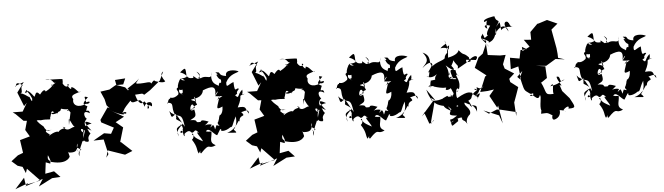

<svg xmlns="http://www.w3.org/2000/svg" viewBox="-101 -1070 5579 1614"><g transform="rotate(-5 2688.5 -262.5)"><path d="M468 -257C474 -278 495 -193 519 -190C488 -207 458 -141 412 -203C479 -173 371 -214 363 -131C405 -191 320 -160 294 -137C299 -180 322 -118 267 -173C273 -197 287 -176 323 -188C288 -179 282 -170 256 -209C266 -222 173 -254 181 -348L112 -289C224 -249 170 -285 234 -273C294 -282 325 -263 312 -284C326 -311 323 -361 352 -329C282 -315 327 -315 246 -381C273 -312 252 -373 256 -345C252 -264 336 -288 323 -336C324 -286 400 -345 374 -308C387 -350 402 -318 411 -355C476 -335 511 -356 459 -337C476 -318 532 -387 467 -353C474 -333 474 -339 488 -317L466 -212ZM56 270 71 264 207 219 169 280 286 220 357 216 307 164 232 178 244 83 281 97C294 56 253 86 267 25C270 27 302 106 276 79C408 120 443 66 449 52C441 12 431 1 444 18C546 30 494 -44 526 17C517 14 511 -17 521 -51C533 -17 480 14 514 -6C507 -37 562 19 552 1C576 -2 512 0 530 57C537 -15 558 -39 567 -67C600 -60 554 -115 600 -166C579 -101 559 -60 614 -58C635 -72 598 -83 640 -126C599 -178 608 -176 651 -149C581 -234 597 -243 657 -208C590 -201 571 -161 582 -139C553 -151 557 -193 591 -155C584 -138 568 -181 630 -137C619 -179 572 -208 620 -252C600 -261 581 -339 650 -296C642 -351 601 -280 634 -356C593 -377 593 -382 645 -432C608 -442 615 -445 627 -390C676 -406 654 -369 624 -378C554 -345 506 -379 521 -426C496 -462 533 -466 587 -485C572 -460 543 -531 512 -527C517 -479 457 -575 495 -551C504 -571 480 -495 440 -570C402 -514 453 -532 445 -602C429 -606 348 -605 299 -609C372 -621 359 -562 388 -579C318 -526 353 -593 364 -544C346 -574 386 -559 296 -510C292 -517 287 -542 246 -489C206 -541 206 -469 196 -476C143 -548 136 -529 136 -508C119 -559 167 -530 120 -512C131 -556 164 -492 177 -462C177 -405 161 -475 140 -509C181 -437 133 -504 82 -514C112 -514 79 -568 108 -578C34 -637 59 -556 42 -577L119 -606L57 -522L104 -404L129 -430L88 -359L4 -360L27 -343L89 -281L117 -279L96 -203L130 -146L45 -122L61 -13L16 4L-42 49L6 91L47 104L70 158L82 123L186 231L60 257L51 196L-28 284L-34 287L83 243Z M950 -513 885 -512 831 -480 754 -469 783 -403 795 -350 819 -323 802 -332 733 -232 738 -211 840 -158 812 -108 754 -118 660 -64 746 -66 775 60 755 88 772 28 914 77 978 51 886 -34 881 -28 918 -153 859 -202 933 -242 814 -310C898 -260 953 -252 930 -271C969 -251 962 -298 921 -273C955 -320 922 -291 999 -372C1009 -341 1039 -363 1077 -369C1105 -359 1112 -301 1114 -312C1121 -352 1191 -363 1174 -308C1172 -308 1133 -344 1137 -291C1154 -295 1159 -304 1114 -356C1080 -318 1055 -365 1042 -418L1102 -422L1119 -411L1171 -445L1259 -518L1294 -592C1289 -588 1254 -574 1304 -508C1286 -492 1235 -512 1215 -519C1222 -541 1166 -490 1188 -482C1189 -534 1149 -502 1064 -509C1052 -532 1035 -477 1086 -551C1053 -509 944 -464 996 -468C969 -447 923 -412 1033 -398L964 -487L892 -513L884 -556L971 -562Z M1498 -256C1520 -239 1510 -278 1554 -289C1520 -365 1538 -383 1548 -316C1482 -339 1510 -334 1538 -342C1619 -353 1614 -421 1611 -404C1691 -437 1731 -436 1712 -351C1725 -383 1761 -408 1712 -347C1784 -335 1799 -363 1711 -307C1719 -315 1722 -303 1747 -345C1728 -262 1692 -221 1765 -255C1765 -175 1717 -179 1738 -187C1721 -157 1737 -176 1718 -130C1695 -110 1758 -83 1701 -103C1676 -44 1695 -76 1673 -108C1637 -77 1647 -88 1662 -111C1603 -131 1572 -76 1638 -139C1556 -172 1583 -138 1564 -142C1510 -138 1569 -164 1485 -164C1529 -190 1543 -184 1526 -252C1465 -215 1507 -332 1525 -281L1533 -264ZM1316 -256C1333 -196 1325 -214 1338 -206C1390 -241 1364 -229 1370 -195C1358 -174 1389 -180 1423 -139C1339 -102 1371 -100 1377 -37C1345 -111 1437 -120 1394 -139C1445 -101 1392 -67 1419 -101C1403 -56 1438 9 1424 -76C1368 -34 1405 -127 1421 -49C1475 -99 1480 -58 1492 -58C1516 -60 1513 -99 1549 -51C1505 -78 1570 -4 1576 22C1491 -22 1518 -23 1489 -43C1494 -68 1516 -22 1485 1C1530 68 1515 92 1532 121C1581 55 1527 110 1552 122C1642 27 1607 100 1680 64C1622 35 1654 2 1654 -50C1650 -59 1637 -49 1608 -59C1634 -99 1677 -21 1700 -19C1744 -87 1720 -64 1739 -65C1722 -47 1769 -41 1816 -76C1839 -74 1833 -101 1870 -163C1873 -113 1867 -81 1842 -53C1882 -14 1860 -28 1785 -32C1876 -55 1888 -152 1897 -115C1898 -187 1967 -141 1914 -199C1914 -180 1985 -235 1982 -176C1946 -221 1978 -244 1892 -236C1953 -350 1888 -324 1961 -345C1905 -343 1951 -321 1943 -382C1895 -342 1914 -301 1879 -340C1921 -363 1872 -346 1915 -390C1898 -415 1877 -340 1875 -452C1830 -437 1810 -399 1814 -454C1848 -523 1909 -524 1926 -537C1902 -553 1807 -567 1818 -508C1746 -517 1778 -548 1744 -545C1707 -554 1769 -523 1751 -517C1780 -572 1738 -507 1733 -526C1738 -537 1740 -494 1772 -481C1774 -420 1760 -491 1748 -429C1746 -443 1673 -443 1697 -552C1694 -473 1660 -539 1600 -506C1575 -506 1622 -512 1572 -566C1604 -548 1604 -525 1583 -513C1622 -504 1615 -509 1574 -506C1547 -526 1538 -543 1542 -516C1473 -511 1511 -546 1435 -572C1489 -616 1482 -608 1487 -529C1429 -504 1409 -548 1470 -502C1413 -502 1460 -538 1426 -510C1383 -433 1418 -418 1443 -426C1450 -357 1398 -434 1449 -372C1424 -405 1392 -392 1430 -459C1358 -431 1420 -428 1403 -387C1349 -342 1329 -383 1333 -359C1307 -361 1314 -297 1303 -328C1373 -321 1327 -293 1363 -217C1413 -206 1421 -211 1435 -113L1382 -206L1331 -239Z M2446 -257C2452 -278 2473 -193 2497 -190C2466 -207 2436 -141 2390 -203C2457 -173 2349 -214 2341 -131C2383 -191 2298 -160 2272 -137C2277 -180 2300 -118 2245 -173C2251 -197 2265 -176 2301 -188C2266 -179 2260 -170 2234 -209C2244 -222 2151 -254 2159 -348L2090 -289C2202 -249 2148 -285 2212 -273C2272 -282 2303 -263 2290 -284C2304 -311 2301 -361 2330 -329C2260 -315 2305 -315 2224 -381C2251 -312 2230 -373 2234 -345C2230 -264 2314 -288 2301 -336C2302 -286 2378 -345 2352 -308C2365 -350 2380 -318 2389 -355C2454 -335 2489 -356 2437 -337C2454 -318 2510 -387 2445 -353C2452 -333 2452 -339 2466 -317L2444 -212ZM2034 270 2049 264 2185 219 2147 280 2264 220 2335 216 2285 164 2210 178 2222 83 2259 97C2272 56 2231 86 2245 25C2248 27 2280 106 2254 79C2386 120 2421 66 2427 52C2419 12 2409 1 2422 18C2524 30 2472 -44 2504 17C2495 14 2489 -17 2499 -51C2511 -17 2458 14 2492 -6C2485 -37 2540 19 2530 1C2554 -2 2490 0 2508 57C2515 -15 2536 -39 2545 -67C2578 -60 2532 -115 2578 -166C2557 -101 2537 -60 2592 -58C2613 -72 2576 -83 2618 -126C2577 -178 2586 -176 2629 -149C2559 -234 2575 -243 2635 -208C2568 -201 2549 -161 2560 -139C2531 -151 2535 -193 2569 -155C2562 -138 2546 -181 2608 -137C2597 -179 2550 -208 2598 -252C2578 -261 2559 -339 2628 -296C2620 -351 2579 -280 2612 -356C2571 -377 2571 -382 2623 -432C2586 -442 2593 -445 2605 -390C2654 -406 2632 -369 2602 -378C2532 -345 2484 -379 2499 -426C2474 -462 2511 -466 2565 -485C2550 -460 2521 -531 2490 -527C2495 -479 2435 -575 2473 -551C2482 -571 2458 -495 2418 -570C2380 -514 2431 -532 2423 -602C2407 -606 2326 -605 2277 -609C2350 -621 2337 -562 2366 -579C2296 -526 2331 -593 2342 -544C2324 -574 2364 -559 2274 -510C2270 -517 2265 -542 2224 -489C2184 -541 2184 -469 2174 -476C2121 -548 2114 -529 2114 -508C2097 -559 2145 -530 2098 -512C2109 -556 2142 -492 2155 -462C2155 -405 2139 -475 2118 -509C2159 -437 2111 -504 2060 -514C2090 -514 2057 -568 2086 -578C2012 -637 2037 -556 2020 -577L2097 -606L2035 -522L2082 -404L2107 -430L2066 -359L1982 -360L2005 -343L2067 -281L2095 -279L2074 -203L2108 -146L2023 -122L2039 -13L1994 4L1936 49L1984 91L2025 104L2048 158L2060 123L2164 231L2038 257L2029 196L1950 284L1944 287L2061 243Z M2923 -256C2945 -239 2935 -278 2979 -289C2945 -365 2963 -383 2973 -316C2907 -339 2935 -334 2963 -342C3044 -353 3039 -421 3036 -404C3116 -437 3156 -436 3137 -351C3150 -383 3186 -408 3137 -347C3209 -335 3224 -363 3136 -307C3144 -315 3147 -303 3172 -345C3153 -262 3117 -221 3190 -255C3190 -175 3142 -179 3163 -187C3146 -157 3162 -176 3143 -130C3120 -110 3183 -83 3126 -103C3101 -44 3120 -76 3098 -108C3062 -77 3072 -88 3087 -111C3028 -131 2997 -76 3063 -139C2981 -172 3008 -138 2989 -142C2935 -138 2994 -164 2910 -164C2954 -190 2968 -184 2951 -252C2890 -215 2932 -332 2950 -281L2958 -264ZM2741 -256C2758 -196 2750 -214 2763 -206C2815 -241 2789 -229 2795 -195C2783 -174 2814 -180 2848 -139C2764 -102 2796 -100 2802 -37C2770 -111 2862 -120 2819 -139C2870 -101 2817 -67 2844 -101C2828 -56 2863 9 2849 -76C2793 -34 2830 -127 2846 -49C2900 -99 2905 -58 2917 -58C2941 -60 2938 -99 2974 -51C2930 -78 2995 -4 3001 22C2916 -22 2943 -23 2914 -43C2919 -68 2941 -22 2910 1C2955 68 2940 92 2957 121C3006 55 2952 110 2977 122C3067 27 3032 100 3105 64C3047 35 3079 2 3079 -50C3075 -59 3062 -49 3033 -59C3059 -99 3102 -21 3125 -19C3169 -87 3145 -64 3164 -65C3147 -47 3194 -41 3241 -76C3264 -74 3258 -101 3295 -163C3298 -113 3292 -81 3267 -53C3307 -14 3285 -28 3210 -32C3301 -55 3313 -152 3322 -115C3323 -187 3392 -141 3339 -199C3339 -180 3410 -235 3407 -176C3371 -221 3403 -244 3317 -236C3378 -350 3313 -324 3386 -345C3330 -343 3376 -321 3368 -382C3320 -342 3339 -301 3304 -340C3346 -363 3297 -346 3340 -390C3323 -415 3302 -340 3300 -452C3255 -437 3235 -399 3239 -454C3273 -523 3334 -524 3351 -537C3327 -553 3232 -567 3243 -508C3171 -517 3203 -548 3169 -545C3132 -554 3194 -523 3176 -517C3205 -572 3163 -507 3158 -526C3163 -537 3165 -494 3197 -481C3199 -420 3185 -491 3173 -429C3171 -443 3098 -443 3122 -552C3119 -473 3085 -539 3025 -506C3000 -506 3047 -512 2997 -566C3029 -548 3029 -525 3008 -513C3047 -504 3040 -509 2999 -506C2972 -526 2963 -543 2967 -516C2898 -511 2936 -546 2860 -572C2914 -616 2907 -608 2912 -529C2854 -504 2834 -548 2895 -502C2838 -502 2885 -538 2851 -510C2808 -433 2843 -418 2868 -426C2875 -357 2823 -434 2874 -372C2849 -405 2817 -392 2855 -459C2783 -431 2845 -428 2828 -387C2774 -342 2754 -383 2758 -359C2732 -361 2739 -297 2728 -328C2798 -321 2752 -293 2788 -217C2838 -206 2846 -211 2860 -113L2807 -206L2756 -239Z M3514 -175 3531 -145 3427 -26 3463 -57C3438 -68 3455 -49 3485 40C3522 36 3551 -23 3499 42C3498 21 3519 -35 3543 -135C3564 -105 3633 -90 3697 -92C3648 -15 3651 -15 3723 -7C3691 11 3692 18 3661 22C3680 91 3659 85 3728 40C3735 -18 3664 65 3671 43C3763 -5 3772 15 3760 24C3784 56 3774 23 3808 76C3793 59 3797 19 3832 -9C3852 -58 3779 -86 3796 -111C3884 -57 3901 -105 3893 -24C3879 -91 3805 -109 3855 -66C3829 -139 3813 -139 3804 -113C3900 -150 3817 -148 3912 -209C3853 -242 3917 -175 3907 -231C3954 -203 3932 -229 3965 -231C3892 -188 3959 -212 3878 -147C3943 -196 3941 -181 3901 -127C3931 -151 3875 -159 3862 -190C3851 -183 3843 -216 3737 -153C3724 -178 3733 -262 3758 -225C3782 -291 3743 -332 3744 -351C3792 -335 3748 -324 3743 -389C3704 -394 3683 -413 3719 -316C3723 -325 3646 -336 3714 -336C3667 -318 3753 -331 3741 -313C3724 -314 3649 -316 3696 -375C3675 -316 3696 -384 3664 -436C3726 -377 3752 -382 3710 -430C3681 -383 3737 -459 3730 -475C3768 -409 3770 -437 3763 -399C3874 -466 3834 -427 3839 -468L3921 -459C3953 -491 3915 -518 3848 -447C3907 -450 3859 -466 3865 -486C3817 -536 3828 -498 3783 -554C3777 -529 3745 -510 3690 -499C3691 -557 3712 -593 3633 -583C3673 -623 3694 -604 3672 -646C3703 -557 3696 -544 3708 -600C3681 -596 3686 -565 3686 -507C3704 -572 3658 -518 3662 -499C3656 -475 3550 -470 3527 -402C3577 -451 3553 -509 3468 -430C3492 -465 3543 -485 3480 -560C3557 -527 3523 -471 3545 -448C3551 -435 3504 -389 3515 -388C3528 -414 3522 -368 3512 -350C3476 -387 3512 -314 3584 -369C3539 -315 3602 -328 3527 -319C3529 -283 3530 -357 3517 -255C3512 -291 3525 -290 3504 -270C3582 -278 3533 -263 3544 -269C3640 -238 3649 -256 3653 -247C3624 -211 3715 -238 3685 -252C3723 -179 3687 -204 3753 -216C3730 -190 3741 -242 3707 -199C3714 -199 3710 -178 3683 -172C3683 -172 3600 -166 3621 -134C3596 -83 3660 -64 3681 -48C3632 -121 3652 -88 3714 -34C3711 -71 3689 -70 3699 -44C3735 -135 3757 -65 3722 -87C3745 -168 3701 -159 3678 -189C3736 -158 3732 -138 3727 -185C3716 -182 3673 -150 3656 -180C3616 -160 3589 -160 3619 -119C3622 -194 3621 -137 3523 -150C3502 -199 3501 -186 3484 -247L3553 -150Z M3996 -675C3992 -652 3957 -650 4009 -614C4003 -616 4031 -625 4017 -591C4047 -549 4061 -543 3979 -637C4074 -603 4043 -585 4040 -595C4104 -613 4105 -675 4111 -709C4119 -640 4092 -655 4099 -655C4130 -721 4199 -752 4216 -674C4151 -767 4219 -768 4220 -746C4228 -752 4225 -711 4259 -708C4259 -708 4183 -727 4155 -690C4146 -782 4154 -763 4114 -721C4168 -801 4122 -743 4108 -812C4108 -813 4001 -799 4019 -771C4081 -790 4020 -801 4040 -713C4009 -728 4012 -756 4066 -736C4012 -661 4034 -641 4062 -674L4011 -636ZM3991 0 4060 -29 4091 -25 4223 7 4218 40 4211 -75C4226 -117 4242 -158 4256 -201L4193 -249L4187 -277L4232 -318L4156 -366L4145 -403L4174 -480L4127 -479L4024 -492L4017 -587L3983 -507L3945 -478L3906 -394L3999 -322L3986 -313L3934 -188L3998 -191L4051 -199L4008 -148L4065 -44L4074 -61L4100 92L4075 22L3947 -31Z M4354 -513 4302 -509 4288 -439 4208 -453 4207 -356 4272 -374 4285 -257 4255 -287 4302 -333 4278 -280C4299 -192 4300 -174 4322 -158C4361 -133 4345 -124 4408 -154C4326 -193 4419 -109 4348 -118C4367 -158 4410 -50 4431 -118C4448 -108 4417 -27 4433 14C4461 -17 4436 -29 4428 39C4476 39 4472 27 4523 61C4517 69 4512 112 4549 93C4589 75 4589 37 4586 22C4629 26 4657 49 4619 29C4611 20 4678 -27 4661 16C4734 17 4716 1 4678 -71L4621 -136L4603 -190C4646 -159 4587 -223 4584 -259C4629 -270 4592 -186 4651 -233C4595 -211 4609 -199 4525 -184C4569 -232 4535 -157 4547 -118C4464 -114 4497 -132 4448 -227L4453 -222L4503 -256L4498 -355L4415 -367L4506 -359L4589 -409L4667 -399L4611 -417L4610 -450L4605 -499L4576 -658L4631 -704L4546 -742L4474 -719L4462 -717L4398 -653L4399 -588L4337 -593L4381 -531L4311 -496L4323 -404L4316 -535Z M4935 -256C4957 -239 4947 -278 4991 -289C4957 -365 4975 -383 4985 -316C4919 -339 4947 -334 4975 -342C5056 -353 5051 -421 5048 -404C5128 -437 5168 -436 5149 -351C5162 -383 5198 -408 5149 -347C5221 -335 5236 -363 5148 -307C5156 -315 5159 -303 5184 -345C5165 -262 5129 -221 5202 -255C5202 -175 5154 -179 5175 -187C5158 -157 5174 -176 5155 -130C5132 -110 5195 -83 5138 -103C5113 -44 5132 -76 5110 -108C5074 -77 5084 -88 5099 -111C5040 -131 5009 -76 5075 -139C4993 -172 5020 -138 5001 -142C4947 -138 5006 -164 4922 -164C4966 -190 4980 -184 4963 -252C4902 -215 4944 -332 4962 -281L4970 -264ZM4753 -256C4770 -196 4762 -214 4775 -206C4827 -241 4801 -229 4807 -195C4795 -174 4826 -180 4860 -139C4776 -102 4808 -100 4814 -37C4782 -111 4874 -120 4831 -139C4882 -101 4829 -67 4856 -101C4840 -56 4875 9 4861 -76C4805 -34 4842 -127 4858 -49C4912 -99 4917 -58 4929 -58C4953 -60 4950 -99 4986 -51C4942 -78 5007 -4 5013 22C4928 -22 4955 -23 4926 -43C4931 -68 4953 -22 4922 1C4967 68 4952 92 4969 121C5018 55 4964 110 4989 122C5079 27 5044 100 5117 64C5059 35 5091 2 5091 -50C5087 -59 5074 -49 5045 -59C5071 -99 5114 -21 5137 -19C5181 -87 5157 -64 5176 -65C5159 -47 5206 -41 5253 -76C5276 -74 5270 -101 5307 -163C5310 -113 5304 -81 5279 -53C5319 -14 5297 -28 5222 -32C5313 -55 5325 -152 5334 -115C5335 -187 5404 -141 5351 -199C5351 -180 5422 -235 5419 -176C5383 -221 5415 -244 5329 -236C5390 -350 5325 -324 5398 -345C5342 -343 5388 -321 5380 -382C5332 -342 5351 -301 5316 -340C5358 -363 5309 -346 5352 -390C5335 -415 5314 -340 5312 -452C5267 -437 5247 -399 5251 -454C5285 -523 5346 -524 5363 -537C5339 -553 5244 -567 5255 -508C5183 -517 5215 -548 5181 -545C5144 -554 5206 -523 5188 -517C5217 -572 5175 -507 5170 -526C5175 -537 5177 -494 5209 -481C5211 -420 5197 -491 5185 -429C5183 -443 5110 -443 5134 -552C5131 -473 5097 -539 5037 -506C5012 -506 5059 -512 5009 -566C5041 -548 5041 -525 5020 -513C5059 -504 5052 -509 5011 -506C4984 -526 4975 -543 4979 -516C4910 -511 4948 -546 4872 -572C4926 -616 4919 -608 4924 -529C4866 -504 4846 -548 4907 -502C4850 -502 4897 -538 4863 -510C4820 -433 4855 -418 4880 -426C4887 -357 4835 -434 4886 -372C4861 -405 4829 -392 4867 -459C4795 -431 4857 -428 4840 -387C4786 -342 4766 -383 4770 -359C4744 -361 4751 -297 4740 -328C4810 -321 4764 -293 4800 -217C4850 -206 4858 -211 4872 -113L4819 -206L4768 -239Z"/></g></svg>

Font: Hussar Lance
Style: ExBd
Weight: 700
Foundry: Cannot Into Space Fonts, PlusOne Fonts
Version: Version 2.270